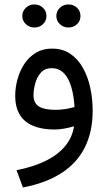

<svg xmlns="http://www.w3.org/2000/svg" viewBox="-20 -580 484 862"><path d="M232.9 -508.3Q232.9 -486.8 248.8 -471.7Q264.6 -456.5 287.1 -456.5Q310.1 -456.5 325.7 -471.4Q341.3 -486.3 341.3 -508.3Q341.3 -530.3 325.7 -545.2Q310.1 -560.1 287.1 -560.1Q264.6 -560.1 248.8 -544.9Q232.9 -529.8 232.9 -508.3ZM80.1 -508.3Q80.1 -486.8 95.9 -471.7Q111.8 -456.5 134.3 -456.5Q157.2 -456.5 172.9 -471.4Q188.5 -486.3 188.5 -508.3Q188.5 -530.3 172.9 -545.2Q157.2 -560.1 134.3 -560.1Q111.8 -560.1 95.9 -544.9Q80.1 -529.8 80.1 -508.3ZM396 -83.5Q396 -135.3 385.5 -184.8Q375 -234.4 352.8 -274.4Q330.6 -314.5 296.1 -338.1Q261.7 -361.8 213.4 -361.8Q172.4 -361.8 141.4 -343.3Q110.4 -324.7 89.8 -293.7Q69.3 -262.7 58.8 -225.1Q48.3 -187.5 48.3 -149.9Q48.3 -73.7 93.5 -36.1Q138.7 1.5 226.6 1.5Q245.1 1.5 269.5 -2.9Q293.9 -7.3 312.5 -13.2Q304.7 37.1 272 76.4Q239.3 115.7 184.3 142.6Q129.4 169.4 54.2 184.1L83 261.7Q187 241.7 256.6 196.5Q326.2 151.4 361.1 81.3Q396 11.2 396 -83.5ZM229 -86.9Q179.2 -86.9 154.8 -102.1Q130.4 -117.2 130.4 -152.8Q130.4 -174.8 137.5 -203.1Q144.5 -231.4 162.4 -252.7Q180.2 -273.9 212.4 -273.9Q235.8 -273.9 253.7 -262.2Q271.5 -250.5 284.2 -227.8Q296.9 -205.1 304.4 -172.9Q312 -140.6 314.5 -99.6Q293.5 -93.3 271.5 -90.1Q249.5 -86.9 229 -86.9Z"/></svg>

Font: Vazirmatn RD NL
Style: Regular
Weight: 400
Designer: Saber Rastikerdar
Foundry: Saber Rastikerdar
Version: Version 32.101